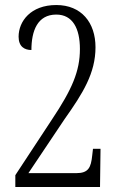

<svg xmlns="http://www.w3.org/2000/svg" viewBox="-20 -744 474 764"><path d="M41 0H378L380 -152H350L347 -126C342 -77 332 -55 283 -55H93L237 -270C310 -373 360 -453 360 -556C360 -654 304 -724 204 -724C102 -724 54 -659 54 -598C54 -558 78 -545 105 -545C105 -621 129 -686 204 -686C269 -686 298 -631 298 -549C298 -461 267 -389 187 -269L41 -47Z"/></svg>

Font: Noto Serif Thai ExtraCondensed Light
Style: Regular
Weight: 300
Width: 2
Designer: Monotype Design Team
Foundry: Monotype Imaging Inc.
Version: Version 2.002